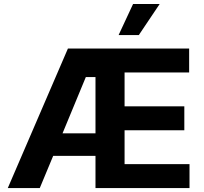

<svg xmlns="http://www.w3.org/2000/svg" viewBox="-20 -953 1034 973"><path d="M324.2 -707H938.5V-585.9H611.3V-414.1H914.1V-293H611.3V-121.1H940.4V0H463.9V-163.1H249.5L181.6 0H19.5ZM463.9 -277.3V-562.5H415L296.9 -277.3ZM654.3 -932.6H789.1L683.6 -775.4H581.1Z"/></svg>

Font: WEMIX Pretendard
Style: Bold
Weight: 700
Designer: Base glyphs from Inter by Rasmus Andersson; Hangeul glyphs from Noto Sans CJK(Source Han Sans) by Jang Soo-young and Kan
Foundry: Kil Hyung-jin
Version: Version 1.000